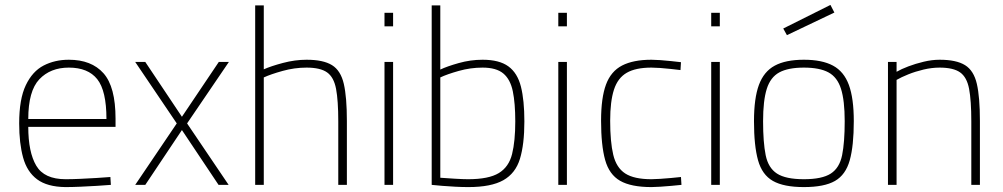

<svg xmlns="http://www.w3.org/2000/svg" viewBox="-20 -752 4080 781"><path d="M246 9Q172 8 131 -22.5Q90 -53 74 -111Q58 -169 58 -250Q58 -349 85 -405.5Q112 -462 157.5 -485.5Q203 -509 260 -509Q352 -509 401 -454Q450 -399 450 -269V-236H95Q95 -133 127.5 -78Q160 -23 247 -23Q273 -23 306 -24.5Q339 -26 372 -28Q405 -30 429 -32L431 0Q407 2 374 4Q341 6 307 7.5Q273 9 246 9ZM95 -268H413Q413 -383 375.5 -430Q338 -477 260 -477Q185 -477 140 -429.5Q95 -382 95 -268Z M530 0 699 -250 530 -500H571L720 -277L870 -500H911L741 -250L910 0H869L720 -223L571 0Z M1018 0V-730H1053V-470Q1082 -483 1131 -496Q1180 -509 1227 -509Q1295 -509 1330.5 -487Q1366 -465 1378.5 -411Q1391 -357 1391 -260V0H1356V-258Q1356 -343 1347 -390.5Q1338 -438 1310.5 -457.5Q1283 -477 1227 -477Q1178 -477 1129.5 -463.5Q1081 -450 1053 -437V0Z M1544 0V-500H1579V0ZM1544 -645V-700H1579V-645Z M1885 9Q1860 9 1832 7.5Q1804 6 1779 4Q1754 2 1736 0V-730H1771V-469Q1798 -482 1846 -495.5Q1894 -509 1943 -509Q2011 -509 2048 -482Q2085 -455 2099 -399.5Q2113 -344 2113 -258Q2113 -165 2095 -106Q2077 -47 2027.5 -19Q1978 9 1885 9ZM1884 -23Q1968 -23 2009 -48Q2050 -73 2063 -125.5Q2076 -178 2076 -258Q2076 -332 2066 -380.5Q2056 -429 2027.5 -453Q1999 -477 1943 -477Q1894 -477 1846 -463.5Q1798 -450 1771 -437V-29Q1797 -27 1831 -25Q1865 -23 1884 -23Z M2251 0V-500H2286V0ZM2251 -645V-700H2286V-645Z M2630 9Q2547 9 2502.5 -16.5Q2458 -42 2441.5 -101.5Q2425 -161 2425 -261Q2425 -354 2445 -408Q2465 -462 2510.5 -485.5Q2556 -509 2630 -509Q2644 -509 2665.5 -507.5Q2687 -506 2710 -503.5Q2733 -501 2750 -499L2748 -467Q2731 -469 2709 -471.5Q2687 -474 2665.5 -475.5Q2644 -477 2630 -477Q2566 -477 2529.5 -456Q2493 -435 2477.5 -387.5Q2462 -340 2462 -261Q2462 -175 2474.5 -122.5Q2487 -70 2523 -46.5Q2559 -23 2630 -23Q2644 -23 2665.5 -24.5Q2687 -26 2710 -28Q2733 -30 2750 -32L2752 0Q2734 2 2711 4Q2688 6 2666 7.5Q2644 9 2630 9Z M2873 0V-500H2908V0ZM2873 -645V-700H2908V-645Z M3250 9Q3168 9 3124 -16Q3080 -41 3063.5 -100Q3047 -159 3047 -259Q3047 -352 3067 -406.5Q3087 -461 3131.5 -485Q3176 -509 3250 -509Q3324 -509 3368.5 -485Q3413 -461 3433 -406.5Q3453 -352 3453 -259Q3453 -159 3436.5 -100Q3420 -41 3376.5 -16Q3333 9 3250 9ZM3250 -23Q3324 -23 3359.5 -46Q3395 -69 3405.5 -121Q3416 -173 3416 -259Q3416 -343 3401 -390.5Q3386 -438 3350 -457.5Q3314 -477 3250 -477Q3186 -477 3150 -457.5Q3114 -438 3099 -390.5Q3084 -343 3084 -259Q3084 -173 3094.5 -121Q3105 -69 3140.5 -46Q3176 -23 3250 -23ZM3181 -609 3166 -636 3358 -732 3374 -701Z M3592 0V-500H3627V-460Q3646 -471 3675 -482Q3704 -493 3737.5 -501Q3771 -509 3802 -509Q3870 -509 3905.5 -487Q3941 -465 3953.5 -411Q3966 -357 3966 -260V0H3931V-258Q3931 -343 3922 -390.5Q3913 -438 3885.5 -457.5Q3858 -477 3802 -477Q3770 -477 3736.5 -469Q3703 -461 3674.5 -449.5Q3646 -438 3627 -427V0Z"/></svg>

Font: TitilliumWeb ExtraLight
Style: Regular
Weight: 400
Designer: Mohamed Gaber, Accademia di Belle Arti di Urbino and others
Foundry: Kief Type Foundry, Accademia di Belle Arti di Urbino and others
Version: Version 3.000; ttfautohint (v1.8.2)